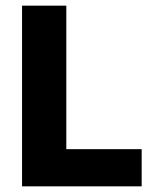

<svg xmlns="http://www.w3.org/2000/svg" viewBox="-20 -659 547 679"><path d="M214.5 -639V0H58V-639ZM147 0V-131.5H481V0Z"/></svg>

Font: Anek Malayalam Medium
Style: Bold
Weight: 700
Version: Version 1.003